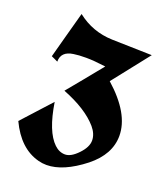

<svg xmlns="http://www.w3.org/2000/svg" viewBox="-134 -820 769 901"><g transform="rotate(20 250.5 -369.0)"><path d="M349.1 -479.5Q479.5 -363.8 479.5 -253.4Q479.5 -160.6 389.2 -88.4Q287.1 -8.3 204.1 -8.3Q183.1 -8.3 163.1 -13.7Q65.4 -39.1 9.8 -157.2Q42 -192.9 74.5 -228.3Q106.9 -263.7 139.6 -299.8Q161.6 -158.7 215.8 -107.4Q239.7 -84.5 269 -84.5Q298.3 -84.5 332.5 -120.4Q366.7 -156.2 366.7 -189Q366.7 -221.7 340.3 -252.9Q284.2 -317.9 164.6 -364.7Q227.5 -440.4 305.7 -537.1Q246.1 -544.9 208 -544.9Q169.9 -544.9 146 -541Q85.9 -532.7 86.4 -481.4Q78.1 -485.4 69.8 -489.3Q61.5 -493.2 53.7 -496.6Q70.8 -559.6 85.2 -613.3Q99.6 -667 117.2 -730.5Q193.8 -669.9 292.7 -666.7Q391.6 -663.6 492.7 -661.6Z"/></g></svg>

Font: UnifrakturCook
Style: Bold
Weight: 700
Designer: j. 'mach' wust
Version: Version 2011-09-01